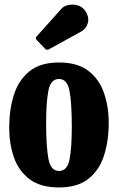

<svg xmlns="http://www.w3.org/2000/svg" viewBox="-20 -810 519 845"><path d="M20.5 -247.5Q20.5 -327.5 41.2 -392.8Q62 -458 110 -496.5Q158 -535 239.5 -535Q321.5 -535 369.2 -498Q417 -461 437.8 -400.5Q458.5 -340 458.5 -270Q458.5 -190 437.8 -125.5Q417 -61 369.2 -23Q321.5 15 239.5 15Q158 15 110 -21.5Q62 -58 41.2 -117.8Q20.5 -177.5 20.5 -247.5ZM183 -270Q183 -166 193 -111.8Q203 -57.5 239.5 -57.5Q276.5 -57.5 286.2 -109.2Q296 -161 296 -250Q296 -354.5 286.2 -408.5Q276.5 -462.5 239.5 -462.5Q203 -462.5 193 -411Q183 -359.5 183 -270ZM178.5 -595.5 142 -633.5Q133.5 -642.5 142 -650.5L249.5 -770.5Q261 -784 281.2 -788Q301.5 -792 321.5 -786.5Q341.5 -781 353 -765Q373.5 -737 367 -710.5Q360.5 -684 337 -671L196 -593.5Q186 -587.5 178.5 -595.5Z"/></svg>

Font: Besley* Condensed
Style: Bold
Weight: 700
Width: 3
Designer: Owen Earl
Foundry: indestructible type*
Version: Version 3.000; ttfautohint (v1.8.3)